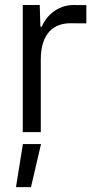

<svg xmlns="http://www.w3.org/2000/svg" viewBox="-20 -541 408 786"><path d="M147 -296.4C147 -408.2 203.1 -445.8 268.6 -445.8C290 -445.8 312 -445.8 333.5 -445.3V-520C316.9 -520.5 300.3 -520.5 280.8 -520.5C212.9 -520.5 166.5 -471.7 150.9 -431.6H145.5L142.6 -520.5H73.2V0H147ZM45.4 225.1H106.9L147.9 48.8H73.7Z"/></svg>

Font: Faust Sans
Style: Regular
Weight: 400
Designer: Andreas Faust
Version: Version 1.003;Glyphs 3.1.2 (3151)